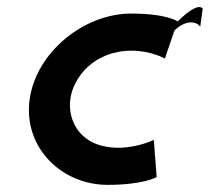

<svg xmlns="http://www.w3.org/2000/svg" viewBox="-20 -510 588 538"><path d="M419 -14 411 -118C411 -118 366 -96 312 -96C206 -96 169 -170 177 -232C185 -293 243 -368 349 -368C403 -368 442 -346 442 -346L469 -425C507 -460 535 -446 541 -435L548 -486C538 -498 512 -484 478 -450C478 -450 448 -472 347 -472C216 -472 81 -364 63 -231C45 -98 151 8 282 8C383 8 419 -14 419 -14Z"/></svg>

Font: Hussar Tani
Style: Kurs
Weight: 700
Foundry: Cannot Into Space Fonts
Version: Version 0.92